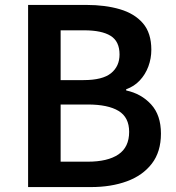

<svg xmlns="http://www.w3.org/2000/svg" viewBox="-20 -759 714 779"><path d="M94 0V-739H331Q407 -739 466.5 -721.5Q526 -704 560 -664.5Q594 -625 594 -557Q594 -522 582 -489.5Q570 -457 547 -432.5Q524 -408 492 -397V-392Q553 -379 593 -335.5Q633 -292 633 -217Q633 -143 596 -95Q559 -47 495 -23.5Q431 0 349 0ZM226 -434H319Q396 -434 430.5 -462Q465 -490 465 -538Q465 -591 429 -613.5Q393 -636 321 -636H226ZM226 -103H336Q417 -103 460.5 -132.5Q504 -162 504 -224Q504 -283 461 -309Q418 -335 336 -335H226Z"/></svg>

Font: Noto Sans TC Thin SemiBold
Style: Regular
Weight: 600
Version: Version 2.004-H2;hotconv 1.0.118;makeotfexe 2.5.65603